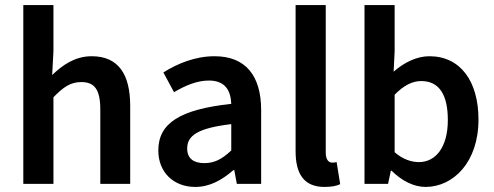

<svg xmlns="http://www.w3.org/2000/svg" viewBox="-20 -726 1951 758"><path d="M72 0H191V-342C230 -382 258 -402 301 -402C353 -402 376 -373 376 -293V0H494V-308C494 -432 448 -504 342 -504C275 -504 226 -468 186 -430L191 -524V-706H72Z M751 12C809 12 857 -16 901 -54H905L915 0H1011V-291C1011 -428 949 -504 827 -504C749 -504 679 -474 625 -440L667 -362C711 -388 757 -408 805 -408C871 -408 891 -366 893 -316C691 -294 605 -240 605 -132C605 -46 665 12 751 12ZM787 -82C747 -82 719 -98 719 -140C719 -190 759 -220 893 -236V-132C857 -98 827 -82 787 -82Z M1261 12C1289 12 1309 8 1323 1L1309 -86C1301 -84 1297 -84 1291 -84C1279 -84 1266 -94 1266 -123V-706H1147V-129C1147 -42 1178 12 1261 12Z M1660 12C1769 12 1869 -85 1869 -254C1869 -405 1798 -504 1675 -504C1625 -504 1575 -479 1534 -443L1538 -524V-706H1419V0H1512L1523 -52H1526C1567 -11 1615 12 1660 12ZM1634 -86C1606 -86 1571 -96 1538 -125V-352C1574 -389 1608 -406 1643 -406C1716 -406 1748 -349 1748 -252C1748 -142 1698 -86 1634 -86Z"/></svg>

Font: Source Sans Pro Semibold
Style: Regular
Weight: 600
Designer: Paul D. Hunt
Foundry: Adobe Systems Incorporated
Version: Version 3.006;hotconv 1.0.111;makeotfexe 2.5.65597